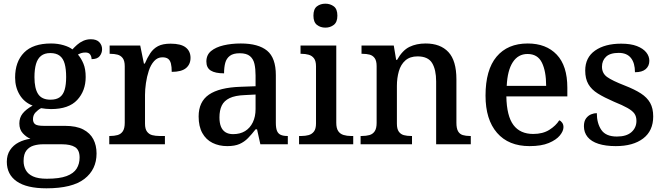

<svg xmlns="http://www.w3.org/2000/svg" viewBox="-20 -783 3606 1042"><path d="M232 239Q125 239 71 201.5Q17 164 17 95Q17 58 34.5 31.5Q52 5 81 -10Q110 -25 145 -30Q123 -39 104 -59.5Q85 -80 85 -113Q85 -144 102.5 -166.5Q120 -189 157 -210Q112 -227 87 -268Q62 -309 62 -362Q62 -448 110.5 -497.5Q159 -547 257 -547Q294 -547 325.5 -537.5Q357 -528 373 -515Q384 -527 398.5 -540Q413 -553 432 -561.5Q451 -570 473 -570Q504 -570 519 -554Q534 -538 534 -516Q534 -495 521 -478.5Q508 -462 477 -462Q477 -476 469.5 -487Q462 -498 444 -498Q431 -498 421.5 -495Q412 -492 403 -487Q421 -466 433 -437Q445 -408 445 -365Q445 -290 399 -240.5Q353 -191 257 -191Q245 -191 229 -192.5Q213 -194 203 -196Q186 -187 172.5 -172.5Q159 -158 159 -136Q159 -118 170.5 -109Q182 -100 218 -100H332Q394 -100 431.5 -80.5Q469 -61 486.5 -27.5Q504 6 504 50Q504 137 438 188Q372 239 232 239ZM234 187Q303 187 341.5 172.5Q380 158 396 132Q412 106 412 72Q412 31 387.5 15.5Q363 0 316 0H213Q187 0 163 7Q139 14 123.5 33.5Q108 53 108 91Q108 118 120 140Q132 162 159.5 174.5Q187 187 234 187ZM254 -242Q286 -242 304.5 -255.5Q323 -269 331 -296.5Q339 -324 339 -365Q339 -408 331 -437Q323 -466 304 -480.5Q285 -495 253 -495Q222 -495 203 -480Q184 -465 175.5 -436Q167 -407 167 -364Q167 -303 187 -272.5Q207 -242 254 -242Z M573 0V-45H577Q600 -45 618 -50Q636 -55 646.5 -70.5Q657 -86 657 -117V-423Q657 -453 646 -467.5Q635 -482 617.5 -486.5Q600 -491 578 -491H575V-536H741L761 -438H766Q779 -469 795.5 -494Q812 -519 837.5 -532.5Q863 -546 906 -546Q962 -546 988 -525.5Q1014 -505 1014 -469Q1014 -434 989.5 -413.5Q965 -393 912 -393Q912 -421 907.5 -438.5Q903 -456 892 -464Q881 -472 861 -472Q835 -472 816.5 -451.5Q798 -431 787.5 -399Q777 -367 772 -332Q767 -297 767 -268V-112Q767 -83 778 -68.5Q789 -54 806.5 -49.5Q824 -45 846 -45H875V0Z M1213 10Q1169 10 1133.5 -7.5Q1098 -25 1078 -61Q1058 -97 1058 -151Q1058 -231 1114 -269.5Q1170 -308 1285 -312L1367 -315V-373Q1367 -409 1361 -436Q1355 -463 1336.5 -478.5Q1318 -494 1281 -494Q1246 -494 1227.5 -480Q1209 -466 1202.5 -442Q1196 -418 1196 -385Q1148 -385 1124 -400Q1100 -415 1100 -449Q1100 -485 1125.5 -506Q1151 -527 1193.5 -537Q1236 -547 1287 -547Q1382 -547 1429.5 -508Q1477 -469 1477 -375V-117Q1477 -89 1483 -73.5Q1489 -58 1503 -51.5Q1517 -45 1539 -45H1542V0H1393L1375 -81H1367Q1346 -54 1326 -33.5Q1306 -13 1280 -1.5Q1254 10 1213 10ZM1245 -55Q1283 -55 1310 -71.5Q1337 -88 1352 -119Q1367 -150 1367 -191V-270L1309 -267Q1256 -265 1226 -250.5Q1196 -236 1183.5 -210Q1171 -184 1171 -146Q1171 -116 1179 -96Q1187 -76 1203.5 -65.5Q1220 -55 1245 -55Z M1603 0V-45H1616Q1638 -45 1655.5 -50Q1673 -55 1684 -69.5Q1695 -84 1695 -113V-423Q1695 -452 1684 -466.5Q1673 -481 1655 -486Q1637 -491 1616 -491H1611V-536H1805V-117Q1805 -87 1815.5 -71.5Q1826 -56 1844.5 -50.5Q1863 -45 1884 -45H1897V0ZM1746 -633Q1719 -633 1700 -648Q1681 -663 1681 -698Q1681 -734 1700 -748.5Q1719 -763 1746 -763Q1772 -763 1791.5 -748.5Q1811 -734 1811 -698Q1811 -663 1791.5 -648Q1772 -633 1746 -633Z M1937 0V-45H1944Q1967 -45 1985 -50Q2003 -55 2013.5 -70.5Q2024 -86 2024 -116V-424Q2024 -453 2013.5 -467.5Q2003 -482 1986 -486.5Q1969 -491 1947 -491H1942V-536H2117L2130 -458H2135Q2164 -510 2202 -528.5Q2240 -547 2290 -547Q2370 -547 2413.5 -500.5Q2457 -454 2457 -352V-117Q2457 -86 2466 -70.5Q2475 -55 2491.5 -50Q2508 -45 2530 -45H2535V0H2347V-341Q2347 -405 2325 -441Q2303 -477 2246 -477Q2205 -477 2180 -455Q2155 -433 2144.5 -396Q2134 -359 2134 -317V-112Q2134 -83 2144.5 -68.5Q2155 -54 2172 -49.5Q2189 -45 2211 -45H2216V0Z M2854 10Q2740 10 2677.5 -62Q2615 -134 2615 -264Q2615 -404 2675 -475.5Q2735 -547 2844 -547Q2944 -547 3001.5 -486.5Q3059 -426 3059 -307V-260H2728Q2730 -153 2766.5 -104.5Q2803 -56 2874 -56Q2926 -56 2961.5 -78.5Q2997 -101 3015 -130Q3024 -127 3031 -117Q3038 -107 3038 -93Q3038 -72 3018.5 -48Q2999 -24 2958.5 -7Q2918 10 2854 10ZM2944 -317Q2944 -396 2921 -443Q2898 -490 2843 -490Q2792 -490 2763 -445.5Q2734 -401 2730 -317Z M3322 10Q3267 10 3228 -2.5Q3189 -15 3169 -39.5Q3149 -64 3149 -98Q3149 -125 3160.5 -140.5Q3172 -156 3188 -162.5Q3204 -169 3219 -169Q3219 -114 3243.5 -78Q3268 -42 3328 -42Q3380 -42 3407 -66Q3434 -90 3434 -127Q3434 -151 3423 -166.5Q3412 -182 3385.5 -197Q3359 -212 3312 -231Q3259 -254 3224.5 -275.5Q3190 -297 3173 -326.5Q3156 -356 3156 -400Q3156 -471 3209.5 -508.5Q3263 -546 3351 -546Q3403 -546 3436.5 -533Q3470 -520 3487 -499Q3504 -478 3504 -453Q3504 -425 3484.5 -408Q3465 -391 3426 -391Q3426 -441 3404 -468.5Q3382 -496 3338 -496Q3291 -496 3269 -475Q3247 -454 3247 -421Q3247 -385 3275 -365Q3303 -345 3370 -319Q3424 -298 3458 -276Q3492 -254 3508.5 -224.5Q3525 -195 3525 -151Q3525 -73 3470.5 -31.5Q3416 10 3322 10Z"/></svg>

Font: Noto Serif Hebrew Medium
Style: Regular
Weight: 500
Version: Version 2.003